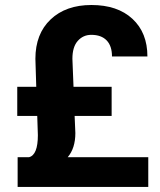

<svg xmlns="http://www.w3.org/2000/svg" viewBox="-20 -740 634 760"><path d="M275.4 -281.2 278.3 -213.4Q278.3 -153.3 248 -117.7H566.9V0H49.8V-117.7H94.7Q129.9 -126.5 129.9 -205.1L127.4 -281.2H48.3V-396.5H123.5L120.1 -507.3Q120.1 -606 180.4 -663.1Q240.7 -720.2 341.8 -720.2Q445.3 -720.2 504.4 -665.3Q563.5 -610.4 563.5 -516.6H423.3Q423.3 -558.1 402.1 -580.1Q380.9 -602.1 341.3 -602.1Q309.1 -602.1 287.8 -578.1Q266.6 -554.2 266.6 -507.3L271 -396.5H421.9V-281.2Z"/></svg>

Font: Robotiche
Style: Bold
Weight: 700
Designer: Google
Version: Version 2.001150; 2014